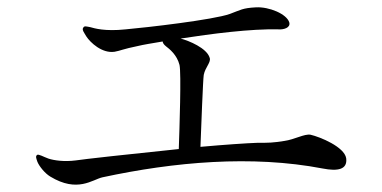

<svg xmlns="http://www.w3.org/2000/svg" viewBox="-20 -625 1040 523"><path d="M117 -144C191 -99 232 -136 259 -142C454 -184 666 -203 859 -166C900 -158 927 -163 923 -194C918 -225 852 -252 826 -258C809 -261 783 -245 754 -241C721 -236 714 -236 681 -236C652 -235 593 -231 526 -225C528 -279 533 -409 535 -421C539 -442 556 -456 551 -468C543 -494 495 -514 472 -520C556 -533 664 -547 739 -545C752 -544 772 -549 768 -564C761 -587 713 -607 677 -605C640 -603 636 -598 606 -587C561 -571 379 -550 322 -545C265 -539 237 -548 226 -551C215 -553 210 -555 207 -550C202 -544 210 -535 215 -526C226 -509 258 -479 292 -484C309 -487 313 -491 357 -500C369 -503 393 -507 423 -512C424 -507 426 -504 432 -499C441 -492 462 -476 469 -448C474 -425 469 -277 467 -219C340 -206 204 -191 186 -188C155 -184 127 -188 112 -193C98 -198 85 -206 81 -203C76 -199 79 -193 82 -184C87 -172 102 -153 117 -144Z"/></svg>

Font: Shippori Mincho
Style: Regular
Weight: 400
Designer: Bonji Tadano  Ryoko NISHIZUKA  (kana & ideographs); Frank Grießhammer (Latin, Greek & Cyrillic); Wenlong ZHANG  (bopomof
Foundry: Adobe Systems Incorporated
Version: Version 1.003;PS 1.001;hotconv 16.6.54;makeotf.lib2.5.65590